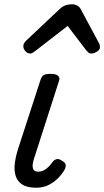

<svg xmlns="http://www.w3.org/2000/svg" viewBox="-20 -860 487 897"><path d="M150 17Q106 17 83 1.5Q60 -14 52.5 -40.5Q45 -67 49.5 -99.5Q54 -132 65 -166L168 -483Q174 -503 184 -509Q194 -515 218 -515Q241 -515 251 -506Q261 -497 256 -483L139 -119Q135 -108 133 -93.5Q131 -79 136 -68.5Q141 -58 159 -58Q174 -58 187 -65.5Q200 -73 210 -84Q220 -95 226 -104Q232 -112 243 -116Q254 -120 270 -109Q287 -99 287 -88Q287 -77 281 -66Q271 -48 252 -28.5Q233 -9 207.5 4Q182 17 150 17ZM121 -610Q108 -610 98.5 -621Q89 -632 89 -644Q89 -653 93 -659Q97 -665 101 -669L259 -818Q273 -831 287 -835.5Q301 -840 317 -840Q330 -840 341.5 -833.5Q353 -827 359 -814L441 -661Q445 -654 446 -649Q447 -644 447 -639Q447 -627 432.5 -618.5Q418 -610 408 -610Q398 -610 392.5 -615Q387 -620 382 -626L296 -739L149 -625Q143 -621 136 -615.5Q129 -610 121 -610Z"/></svg>

Font: Playwrite RO
Style: Regular
Weight: 400
Designer: Veronika Burian, José Scaglione
Foundry: TypeTogether
Version: Version 1.002